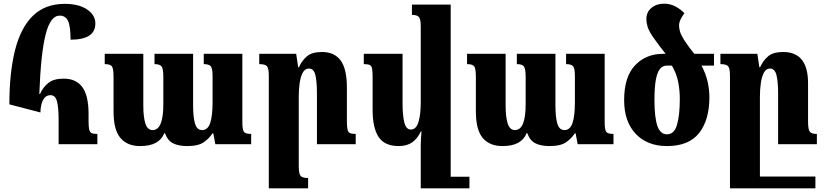

<svg xmlns="http://www.w3.org/2000/svg" viewBox="-20 -785 4488 1045"><path d="M200 -173 31 -217Q31 -390 62 -512.5Q93 -635 159.5 -699.5Q226 -764 332 -764Q409 -764 454 -733.5Q499 -703 499 -657Q499 -569 364 -569Q364 -643 350 -671.5Q336 -700 305 -700Q254 -700 228 -596Q202 -492 194 -274H198Q214 -310 243 -333.5Q272 -357 327 -357Q394 -357 428 -311Q462 -265 462 -164V-126Q462 -95 465.5 -80Q469 -65 479 -60.5Q489 -56 510 -56V0H299V-137Q299 -197 290.5 -232Q282 -267 255 -267Q234 -267 222 -252Q210 -237 205 -215Q200 -193 200 -173Z M1089 -492H1299V-121Q1299 -81 1307 -68.5Q1315 -56 1347 -56V0H1152L1141 -59H1136Q1120 -33 1090 -11.5Q1060 10 999 10Q952 10 922 -5Q892 -20 878 -60H874Q861 -26 828.5 -8Q796 10 742 10Q673 10 635.5 -34Q598 -78 598 -179V-366Q598 -412 589 -424Q580 -436 550 -436V-492H760V-211Q760 -147 771.5 -112Q783 -77 811 -77Q869 -77 869 -218V-366Q869 -412 859 -424Q849 -436 821 -436V-492H1031V-211Q1031 -147 1041.5 -112Q1052 -77 1080 -77Q1111 -77 1124 -115.5Q1137 -154 1137 -230V-371Q1137 -413 1127 -424.5Q1117 -436 1089 -436Z M1916 -56V0H1705V-277Q1705 -341 1696.5 -376.5Q1688 -412 1661 -412Q1640 -412 1628 -390Q1616 -368 1611 -333Q1606 -298 1606 -258V119Q1606 160 1616 172Q1626 184 1657 184V240H1443V-372Q1443 -413 1433 -424.5Q1423 -436 1391 -436V-492H1592L1603 -419H1607Q1623 -455 1650.5 -478.5Q1678 -502 1733 -502Q1800 -502 1834 -456Q1868 -410 1868 -309V-126Q1868 -95 1871.5 -80Q1875 -65 1885 -60.5Q1895 -56 1916 -56Z M2150 10Q2074 10 2041 -39Q2008 -88 2008 -188V-365Q2008 -397 2005 -412Q2002 -427 1992 -431.5Q1982 -436 1960 -436V-492H2171V-222Q2171 -158 2180.5 -119Q2190 -80 2216 -80Q2245 -80 2257.5 -120.5Q2270 -161 2270 -230V-642Q2270 -682 2259.5 -693Q2249 -704 2222 -704V-760H2433V177H2535V240H2270V0Q2270 -17 2271.5 -34.5Q2273 -52 2274 -69H2270Q2252 -30 2223 -10Q2194 10 2150 10Z M3061 -492H3271V-121Q3271 -81 3279 -68.5Q3287 -56 3319 -56V0H3124L3113 -59H3108Q3092 -33 3062 -11.5Q3032 10 2971 10Q2924 10 2894 -5Q2864 -20 2850 -60H2846Q2833 -26 2800.5 -8Q2768 10 2714 10Q2645 10 2607.5 -34Q2570 -78 2570 -179V-366Q2570 -412 2561 -424Q2552 -436 2522 -436V-492H2732V-211Q2732 -147 2743.5 -112Q2755 -77 2783 -77Q2841 -77 2841 -218V-366Q2841 -412 2831 -424Q2821 -436 2793 -436V-492H3003V-211Q3003 -147 3013.5 -112Q3024 -77 3052 -77Q3083 -77 3096 -115.5Q3109 -154 3109 -230V-371Q3109 -413 3099 -424.5Q3089 -436 3061 -436Z M3610 10Q3503 10 3440 -56.5Q3377 -123 3377 -240Q3377 -367 3436.5 -429.5Q3496 -492 3588 -492H3603Q3590 -508 3572 -531.5Q3554 -555 3533 -585Q3511 -618 3504.5 -640Q3498 -662 3498 -681Q3498 -719 3525.5 -742Q3553 -765 3594 -765Q3627 -765 3655 -750.5Q3683 -736 3705 -713Q3691 -694 3683.5 -678Q3676 -662 3676 -645Q3676 -631 3681 -613.5Q3686 -596 3703 -568Q3716 -548 3731.5 -527Q3747 -506 3759 -492H3866V-428H3798Q3821 -385 3831 -342Q3841 -299 3841 -255Q3841 -133 3785.5 -61.5Q3730 10 3610 10ZM3610 -54Q3650 -54 3665 -106.5Q3680 -159 3680 -247Q3680 -292 3671.5 -337.5Q3663 -383 3637 -428H3609Q3588 -428 3573 -411Q3558 -394 3550 -353Q3542 -312 3542 -240Q3542 -148 3557.5 -101Q3573 -54 3610 -54Z M4378 -124Q4378 -79 4388 -67.5Q4398 -56 4426 -56V0H4215V-277Q4215 -341 4206 -376.5Q4197 -412 4171 -412Q4150 -412 4138 -390Q4126 -368 4121 -333Q4116 -298 4116 -258V176H4418V240H3953V-372Q3953 -413 3943 -424.5Q3933 -436 3901 -436V-492H4102L4113 -419H4117Q4133 -455 4160.5 -478.5Q4188 -502 4243 -502Q4378 -502 4378 -332Z"/></svg>

Font: Noto Serif Armenian ExtraCondensed Black
Style: Regular
Weight: 900
Width: 2
Designer: Monotype Design Team
Foundry: Monotype Imaging Inc.
Version: Version 2.008; ttfautohint (v1.8.4.7-5d5b)